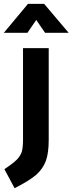

<svg xmlns="http://www.w3.org/2000/svg" viewBox="-57 -751 378 1001"><path d="M-34 131 19 230Q93 193 131 161Q167 129 182 88Q197 48 197 -23V-500H63V-24Q63 16 57 39Q49 63 31 81Q11 101 -34 131ZM89 -731 -37 -580H86L132 -647L178 -580H301L173 -731Z"/></svg>

Font: Online Auction - Bold
Style: Bold
Weight: 500
Designer: Mohamed Mostafa, the designer of Online Auction
Foundry: Kief Type Foundry
Version: ""